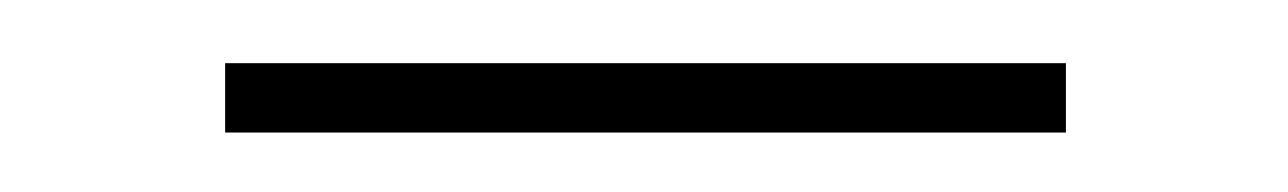

<svg xmlns="http://www.w3.org/2000/svg" viewBox="-20 -328 416 62"><path d="M324.2 -307.6H52.7V-285.2H324.2Z"/></svg>

Font: Raveo Display Display Thin
Style: Regular
Weight: 100
Designer: Jakub Foglar, Rasmus Andersson (Inter)
Foundry: Jakubfoglar.com
Version: Version 1.100;Glyphs 3.2.3 (3260)